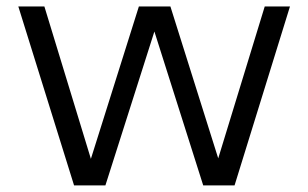

<svg xmlns="http://www.w3.org/2000/svg" viewBox="-20 -562 934 582"><path d="M204.5 0 35.5 -542.5H114.5L255.5 -80.5L401 -542.5H496.5L641.5 -82L782.5 -542.5H859L691 0H596L448 -466.5L299.5 0Z"/></svg>

Font: Encode Sans Semi Expanded
Style: Regular
Weight: 400
Width: 6
Designer: Multiple Designers
Foundry: Impallari Type
Version: Version 3.000; ttfautohint (v1.8.3) -l 8 -r 50 -G 200 -x 14 